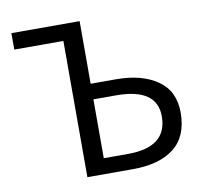

<svg xmlns="http://www.w3.org/2000/svg" viewBox="-81 -821 966 909"><g transform="rotate(-10 402.0 -367.0)"><path d="M267 0V-655H31V-734H359V-433H480Q604 -433 679.5 -381Q755 -329 755 -225Q755 -111 684.5 -55.5Q614 0 487 0ZM359 -75H476Q664 -75 664 -223Q664 -358 468 -358H359Z"/></g></svg>

Font: Noto Sans SC
Style: Regular
Weight: 400
Designer: Ryoko NISHIZUKA  (kana, bopomofo & ideographs); Paul D. Hunt (Latin, Greek & Cyrillic); Sandoll Communications , Soo-you
Foundry: Adobe
Version: Version 2.002;hotconv 1.0.116;makeotfexe 2.5.65601